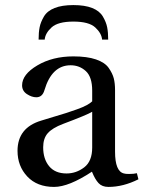

<svg xmlns="http://www.w3.org/2000/svg" viewBox="-20 -724 565 756"><path d="M150 -144Q150 -98 173.5 -69.5Q197 -41 242 -41Q280 -41 311.5 -65Q343 -89 343 -143V-284Q324 -272 228 -236Q186 -220 168 -199.5Q150 -179 150 -144ZM49 -130Q49 -221 142 -249Q157 -254 189.5 -263.5Q222 -273 240.5 -279Q259 -285 283 -293.5Q307 -302 321.5 -310Q336 -318 343 -325V-367Q343 -421 318 -444Q293 -467 258 -467Q184 -467 155 -369Q147 -341 123 -341Q105 -341 86 -353.5Q67 -366 67 -388Q67 -431 127 -466.5Q187 -502 269 -502Q323 -502 358 -490Q393 -478 408 -456.5Q423 -435 428 -415.5Q433 -396 433 -369V-127Q433 -49 468 -41Q474 -39 488 -39Q507 -39 519 -42L525 -18Q465 12 407 12Q382 12 368 -3Q354 -18 342 -48Q251 12 193 12Q126 12 87.5 -29Q49 -70 49 -130ZM406 -568H382Q380 -593 355 -616Q330 -639 269 -639Q208 -639 183 -616Q158 -593 156 -568H132Q132 -596 136 -616.5Q140 -637 153 -659Q166 -681 195 -692.5Q224 -704 269 -704Q314 -704 343 -692.5Q372 -681 385 -659Q398 -637 402 -616.5Q406 -596 406 -568Z"/></svg>

Font: Heuristica
Style: Regular
Weight: 400
Version: Version 1.0.1 ; ttfautohint (v1.4.1)